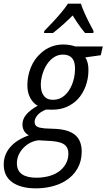

<svg xmlns="http://www.w3.org/2000/svg" viewBox="-76 -787 580 1047"><path d="M121.6 240.2Q37.6 240.2 -9 207Q-55.7 173.8 -55.7 109.4Q-55.2 56.6 -21 16.1Q13.2 -24.4 81.5 -49.3Q64.5 -57.6 55.4 -73.2Q46.4 -88.9 46.4 -108.4Q46.4 -137.7 67.4 -162.6Q88.4 -187.5 129.4 -210.4Q104 -224.6 88.6 -253.7Q73.2 -282.7 73.2 -321.8Q73.2 -373 92.5 -419.9Q111.8 -466.8 147.5 -497.6Q170.9 -519.5 202.1 -532Q233.4 -544.4 269 -544.4Q288.6 -544.4 305.2 -541.3Q321.8 -538.1 335 -533.7H484.4L473.6 -485.8L389.2 -474.1Q397.9 -460.9 402.3 -442.9Q406.7 -424.8 406.2 -403.3Q406.2 -358.4 390.9 -316.9Q375.5 -275.4 347.7 -245.6Q322.3 -219.2 287.8 -204.1Q253.4 -189 210.9 -189Q199.7 -189 190.2 -189.2Q180.7 -189.5 174.8 -189.5Q143.1 -176.8 127.9 -158.4Q112.8 -140.1 112.8 -122.6Q112.8 -106.4 124 -98.1Q130.9 -93.3 141.6 -90.8Q152.3 -88.4 167 -86.9L232.4 -84Q281.2 -80.6 311.5 -65.4Q341.8 -50.3 355.7 -23.9Q369.6 2.4 369.6 39.6Q369.6 91.8 346.2 132.6Q322.8 173.3 280.8 199.2Q249.5 218.8 208.7 229.2Q168 239.7 121.6 240.2ZM124.5 182.1Q161.1 181.6 191.9 173.1Q222.7 164.6 245.1 148.4Q269 131.3 283 106Q296.9 80.6 296.9 50.8Q296.9 37.1 293.2 26.1Q289.6 15.1 280.8 6.3Q270.5 -3.9 251.2 -10Q231.9 -16.1 203.1 -18.1L132.8 -22Q100.1 -17.6 73.7 0.7Q47.4 19 31.7 45.9Q16.1 72.8 16.1 102.5Q16.1 144 44.2 163.3Q72.3 182.6 124.5 182.1ZM213.4 -242.7Q249 -242.7 275.1 -265.4Q301.3 -288.1 316.7 -325.7Q332 -363.3 333 -407.2Q334 -428.7 329.6 -445.1Q325.2 -461.4 315.4 -471.7Q307.1 -480.5 295.2 -484.9Q283.2 -489.3 267.6 -489.3Q240.7 -489.3 219 -475.3Q197.3 -461.4 181.4 -438Q165.5 -414.6 156.5 -385.7Q147.5 -356.9 146.5 -327.1Q146.5 -308.6 149.9 -293.2Q153.3 -277.8 161.1 -267.6Q177.2 -242.7 213.4 -242.7ZM164.1 -606.9 165.5 -618.2Q185.5 -638.2 210 -664.3Q234.4 -690.4 257.1 -717.3Q279.8 -744.1 294.4 -767.1H365.2Q372.1 -745.1 384.3 -717.5Q396.5 -689.9 410.2 -663.3Q423.8 -636.7 434.1 -618.2L433.1 -606.9H387.7Q377.4 -619.1 366 -634.5Q354.5 -649.9 343 -667Q331.5 -684.1 320.3 -702.6Q292.5 -674.8 264.6 -650.1Q236.8 -625.5 212.4 -606.9Z"/></svg>

Font: Open Sans SemiCondensed
Style: Italic
Weight: 400
Width: 4
Italic angle: -12°
Designer: Monotype Design Team
Foundry: Monotype Imaging Inc.
Version: Version 3.000